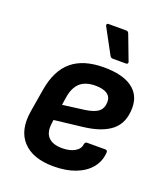

<svg xmlns="http://www.w3.org/2000/svg" viewBox="-132 -794 779 898"><g transform="rotate(20 257.5 -345.0)"><path d="M238.4 12Q134.9 12 85 -42.1Q35.1 -96.1 51.5 -194.3L70.8 -310Q87.8 -409 144.9 -456.6Q202 -504.1 303.4 -504.1Q395.6 -504.1 443.7 -469.7Q491.8 -435.4 491.8 -372.1Q491.8 -296 444.4 -257.3Q397.1 -218.7 304.5 -208.3L165.1 -192L162.8 -175.5Q156.1 -128.6 178.2 -105.2Q200.3 -81.7 247.4 -81.7Q284.7 -81.7 309.3 -95.5Q333.9 -109.3 336.8 -133.2Q338.8 -145.6 349.2 -145.6H439.7Q451.1 -145.6 450.4 -133.9Q447.7 -89.4 420.8 -56.7Q394 -24 347.4 -6Q300.9 12 238.4 12ZM178.1 -272.2 287.4 -286.5Q333.6 -293.1 353.3 -309.7Q373.1 -326.3 373.1 -358.2Q373.1 -383.5 353.4 -396.7Q333.6 -410 295.4 -410Q245.6 -410 218.8 -385.6Q192.1 -361.2 184.4 -312.3ZM327.6 -556Q321.6 -556 318.1 -559Q314.6 -562 311.6 -567.7L245.4 -690.1Q243.8 -694.4 245.4 -698.1Q247.1 -701.8 252.8 -701.8H341.2Q347.2 -701.8 350.4 -698.8Q353.6 -695.8 355.6 -690.1L401.9 -567.7Q403.9 -562.7 401.3 -559.3Q398.6 -556 392.6 -556Z"/></g></svg>

Font: Sofia Sans Hairline
Style: Italic
Weight: 1
Italic angle: -9°
Designer: Botio Nikoltchev, Ani Petrova
Foundry: lettersoup
Version: Version 4.102